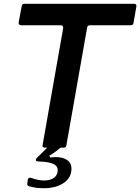

<svg xmlns="http://www.w3.org/2000/svg" viewBox="-20 -783 743 1018"><path d="M691 -763Q698 -763 701 -759Q704 -755 703 -748L688 -662Q687 -649 673 -649H457Q444 -649 442 -637L332 -13Q331 0 317 0H300Q278 21 241 43L247 52Q259 50 278 50Q313 50 336 65.5Q359 81 359 110Q359 160 317 187.5Q275 215 213 215Q170 215 135 205Q122 202 125 188L127 170Q129 163 133.5 160.5Q138 158 145 160Q183 174 214 174Q247 174 266.5 159.5Q286 145 286 120Q286 95 259 84.5Q232 74 182 73Q170 72 170 65Q170 60 174 56L230 0H218Q211 0 207.5 -4.5Q204 -9 206 -15L315 -634V-636Q315 -649 302 -649H92Q85 -649 81.5 -653.5Q78 -658 79 -665L95 -750Q96 -763 110 -763Z"/></svg>

Font: Open Sauce Two SemiBold Italic
Style: Regular
Weight: 600
Italic angle: -10°
Designer: Alfredo Marco Pradil
Foundry: Creative Sauce Fz LLC
Version: Version 1.477